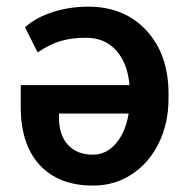

<svg xmlns="http://www.w3.org/2000/svg" viewBox="-20 -559 569 588"><path d="M43.5 0ZM250 -538.6Q361.3 -538.6 428.7 -465.3Q496.1 -392.1 496.1 -272V-256.8Q496.1 -181.6 466.1 -120.4Q436 -59.1 382.8 -24.7Q329.6 9.8 264.2 9.3Q160.2 9.3 101.8 -53.5Q43.5 -116.2 43.5 -231.9V-298.3H376.5Q371.1 -364.7 336.2 -404.1Q301.3 -443.4 243.2 -443.4Q201.2 -443.4 167.2 -433.8Q133.3 -424.3 95.2 -398.4L56.6 -475.6Q90.8 -505.9 142.1 -522.2Q193.4 -538.6 250 -538.6ZM264.2 -85.4Q306.2 -85.4 335.4 -120.1Q364.7 -154.8 374 -211.4H160.6V-199.2Q160.6 -145 188.2 -115.2Q215.8 -85.4 264.2 -85.4Z"/></svg>

Font: Roboto Medium
Style: Regular
Weight: 500
Designer: Google
Version: Version 2.134; 2016; ttfautohint (v1.6)